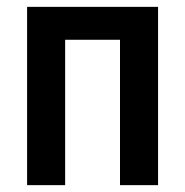

<svg xmlns="http://www.w3.org/2000/svg" viewBox="-20 -540 540 560"><path d="M59 0V-520H441V0H330V-424H170V0Z"/></svg>

Font: Iosevka SS04
Style: Bold
Weight: 700
Monospace: yes
Designer: Belleve Invis
Foundry: Belleve Invis
Version: Version 19.0.0; ttfautohint (v1.8.4)